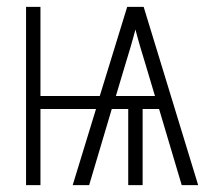

<svg xmlns="http://www.w3.org/2000/svg" viewBox="-20 -540 640 560"><path d="M56 0V-520H98V-260H271L351 -520H399L558 0H510L444 -222H396V0H354V-222H306L240 0H192L260 -222H98V0ZM318 -260H432L406 -347Q398 -373 390 -400Q382 -427 375 -454Q368 -427 360 -400Q352 -373 344 -347Z"/></svg>

Font: Iosevka SS04 XLt Ex
Style: Regular
Weight: 200
Width: 7
Monospace: yes
Designer: Belleve Invis
Foundry: Belleve Invis
Version: Version 19.0.0; ttfautohint (v1.8.4)